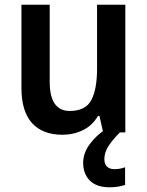

<svg xmlns="http://www.w3.org/2000/svg" viewBox="-20 -562 626 815"><path d="M512 -542V0H418L402 -70H396Q372 -29 332 -9.5Q292 10 245 10Q161 10 116 -39.5Q71 -89 71 -189V-542H191V-215Q191 -91 276 -91Q343 -91 367.5 -137Q392 -183 392 -271V-542ZM423 113Q423 134 434 145Q445 156 465 156Q480 156 491.5 153.5Q503 151 511 148V223Q498 227 482 230Q466 233 445 233Q390 233 361.5 204.5Q333 176 333 129Q333 87 362 48.5Q391 10 430 -14L489 0Q456 33 439.5 59.5Q423 86 423 113Z"/></svg>

Font: Noto Sans Telugu SemiCondensed SemiBold
Style: Regular
Weight: 600
Width: 4
Designer: Jelle Bosma - Monotype Design Team
Foundry: Monotype Imaging Inc.
Version: Version 2.005; ttfautohint (v1.8.4.7-5d5b)